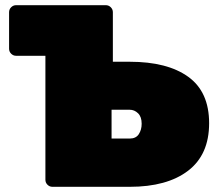

<svg xmlns="http://www.w3.org/2000/svg" viewBox="-20 -720 846 740"><path d="M155 -27V-505H42Q31 -505 23 -513Q15 -521 15 -532V-673Q15 -684 23 -692Q31 -700 42 -700H388Q399 -700 407 -692Q415 -684 415 -673V-482H480Q625 -482 705.5 -424Q786 -366 786 -245Q786 -124 705 -62Q624 0 480 0H182Q171 0 163 -8Q155 -16 155 -27ZM480 -186Q504 -186 515 -203Q526 -220 526 -243Q526 -270 512 -283.5Q498 -297 480 -297H410V-186Z"/></svg>

Font: Rubik
Style: Regular
Weight: 900
Designer: Hubert & Fischer
Foundry: Hubert & Fischer
Version: Version 1.100